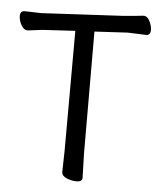

<svg xmlns="http://www.w3.org/2000/svg" viewBox="-53 -761 682 824"><g transform="rotate(5 288.5 -349.5)"><path d="M307 17Q286 17 264.5 8Q243 -1 243 -18L245 -107L246 -626L126 -619Q102 -618 78.5 -614.5Q55 -611 43 -610H42Q25 -610 14 -630Q3 -650 3 -669Q3 -691 22 -691L93 -689L447 -708Q469 -710 493 -712Q517 -714 530 -716H533Q549 -716 559 -695.5Q569 -675 569 -658Q569 -635 551 -635L471 -638L328 -630L329 -106L332 0Q332 17 307 17Z"/></g></svg>

Font: LXGW WenKai Lite Medium
Style: Regular
Weight: 500
Designer: LXGW / Fontworks Inc.
Foundry: LXGW / Fontworks Inc.
Version: Version 1.511; March 25, 2025